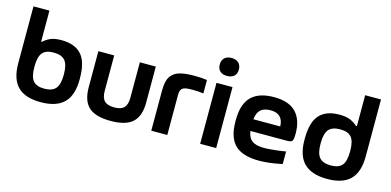

<svg xmlns="http://www.w3.org/2000/svg" viewBox="-68 -1117 3101 1521"><g transform="rotate(15 1482.0 -356.0)"><path d="M560.1 -244.1Q560.1 -114.7 497.8 -53Q435.5 8.8 307.1 8.8Q179.7 8.8 118.4 -52.7Q57.1 -114.3 57.1 -244.1V-710H188V-456.1H194.8Q220.2 -480.5 253.7 -494.6Q287.1 -508.8 341.8 -508.8Q451.7 -508.8 505.9 -448.5Q560.1 -388.2 560.1 -255.9ZM188 -248Q188 -168.5 215.6 -135.3Q243.2 -102.1 307.1 -102.1Q372.1 -102.1 400.6 -135.3Q429.2 -168.5 429.2 -248V-252Q429.2 -331.5 400.6 -364.7Q372.1 -397.9 307.1 -397.9Q243.2 -397.9 215.6 -364.7Q188 -331.5 188 -252Z M645.5 -205.1V-500H775.4V-209Q775.4 -152.8 800.5 -127.4Q825.7 -102.1 881.8 -102.1Q937 -102.1 961.4 -127.4Q985.8 -152.8 985.8 -209V-500H1116.7V-205.1Q1116.7 -93.3 1060.8 -42.2Q1004.9 8.8 881.8 8.8Q756.8 8.8 701.2 -42Q645.5 -92.8 645.5 -205.1Z M1444.8 -397.9Q1411.1 -397.9 1391.6 -394.5Q1372.1 -391.1 1361.6 -381.6Q1351.1 -372.1 1347.9 -359.4Q1344.7 -346.7 1344.7 -323.2V0H1213.4V-323.2Q1213.4 -377 1222.9 -410.9Q1232.4 -444.8 1257.8 -467.5Q1283.2 -490.2 1325.4 -499.5Q1367.7 -508.8 1434.6 -508.8Q1489.3 -508.8 1535.6 -502V-392.1Q1497.1 -397.9 1444.8 -397.9Z M1614.3 -500H1745.6V0H1614.3ZM1601.6 -645V-647.9Q1601.6 -681.6 1621.8 -701.4Q1642.1 -721.2 1679.7 -721.2Q1716.8 -721.2 1737.5 -701.7Q1758.3 -682.1 1758.3 -647.9V-645Q1758.3 -612.3 1737.8 -593.3Q1717.3 -574.2 1679.7 -574.2Q1642.6 -574.2 1622.1 -593.3Q1601.6 -612.3 1601.6 -645Z M2324.2 -272.9Q2324.2 -225.6 2315.2 -213.4Q2306.2 -201.2 2273.4 -201.2H1972.2Q1980.5 -146 2012.7 -122.6Q2044.9 -99.1 2110.4 -99.1Q2145 -99.1 2198.2 -105Q2251.5 -110.8 2287.6 -117.2V-14.2Q2180.2 8.8 2098.1 8.8Q1963.4 8.8 1900.9 -51.3Q1838.4 -111.3 1838.4 -244.1V-255.9Q1838.4 -385.7 1899.7 -447.3Q1960.9 -508.8 2086.4 -508.8Q2206.5 -508.8 2265.4 -448Q2324.2 -387.2 2324.2 -272.9ZM1971.2 -296.9H2191.4Q2190.4 -347.2 2164.3 -374Q2138.2 -400.9 2086.4 -400.9Q2032.2 -400.9 2004.9 -376.5Q1977.5 -352.1 1971.2 -296.9Z M2404.3 -255.9Q2404.3 -388.2 2458.3 -448.5Q2512.2 -508.8 2622.1 -508.8Q2676.3 -508.8 2709.5 -494.9Q2742.7 -481 2770 -456.1H2777.3V-710H2907.2V-244.1Q2907.2 -114.3 2845.9 -52.7Q2784.7 8.8 2657.2 8.8Q2529.8 8.8 2467 -53Q2404.3 -114.7 2404.3 -244.1ZM2535.2 -248Q2535.2 -168.5 2563.7 -135.3Q2592.3 -102.1 2657.2 -102.1Q2722.2 -102.1 2749.8 -135.3Q2777.3 -168.5 2777.3 -248V-252Q2777.3 -331.5 2749.8 -364.7Q2722.2 -397.9 2657.2 -397.9Q2592.3 -397.9 2563.7 -364.7Q2535.2 -331.5 2535.2 -252Z"/></g></svg>

Font: LT Wave Text Bold
Style: Regular
Weight: 700
Designer: Daniel Lyons
Version: Version 2.5 (Glyphs App)